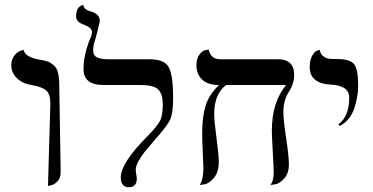

<svg xmlns="http://www.w3.org/2000/svg" viewBox="-20 -766 1548 797"><path d="M179.2 5.9 189 -335.9Q189 -376 171.4 -390.9Q153.8 -405.8 110.8 -413.1Q73.7 -418.9 50.3 -441.4Q26.9 -463.9 26.9 -494.1Q26.9 -519 39.3 -534.9Q51.8 -550.8 64.9 -555.2L78.1 -559.1Q83 -530.3 140.1 -519Q166 -515.1 177.5 -511Q189 -506.8 202.4 -495.8Q215.8 -484.9 220.9 -463.4Q226.1 -441.9 226.1 -405.8L231.9 -50.8Q231.9 -27.8 219 -13.9Q206.1 0 192.4 2.9Z M366.7 -558.1Q366.7 -535.2 383.3 -527.6Q399.9 -520 431.6 -520H601.6Q663.6 -520 681.2 -485.6Q698.7 -451.2 698.7 -360.8Q698.7 -296.9 686.3 -269.5Q673.8 -242.2 619.6 -182.1Q590.8 -147.9 579.3 -134Q567.9 -120.1 555.7 -98.6Q543.5 -77.1 543.5 -61Q543.5 -53.2 545.7 -41.5Q547.9 -29.8 547.9 -24.9Q547.9 11.2 514.6 11.2Q481.4 11.2 481.4 -29.8Q481.4 -89.8 592.8 -201.2Q631.8 -241.2 643.8 -263.7Q655.8 -286.1 655.8 -332Q655.8 -374 637.7 -393.6Q619.6 -413.1 562.5 -413.1H409.7Q326.7 -413.1 326.7 -479Q326.7 -533.2 350.6 -597.2Q361.8 -619.1 361.8 -632.8Q361.8 -650.9 329.6 -663.1Q295.4 -674.3 295.9 -698.2Q295.9 -711.4 298.8 -720.7Q301.8 -730 306.2 -734.4Q310.5 -738.8 315.2 -741.5Q319.8 -744.1 322.8 -745.1L325.7 -746.1Q327.6 -726.1 355.5 -719.2Q394.5 -708 394.5 -678.2Q394.5 -676.3 386 -642.6Q377.4 -608.9 375.5 -602.1Q366.7 -577.1 366.7 -558.1Z M1156.2 -298.8Q1156.2 -270 1167.7 -193.1Q1179.2 -116.2 1179.2 -85Q1179.2 -46.9 1160.2 -25.4Q1141.1 -3.9 1122.1 -1L1103 2Q1116.2 -17.1 1116.2 -48.8Q1116.2 -69.8 1112.3 -136Q1108.4 -202.1 1108.4 -223.1Q1108.4 -341.3 1167.5 -413.1H918.5Q869.6 -376 869.1 -293.9Q869.1 -263.2 878.7 -193.6Q888.2 -124 888.2 -92.8Q888.2 -51.8 868.2 -27.8Q848.1 -3.9 828.6 -1L809.1 2Q824.2 -21 824.2 -67.9Q824.2 -79.1 821.8 -130.6Q819.3 -182.1 819.3 -214.8Q819.3 -281.7 833.7 -327.9Q848.1 -374 889.2 -413.1Q843.3 -413.1 819.3 -435.5Q795.4 -458 795.4 -494.1Q795.4 -522.9 807.9 -539.6Q820.3 -556.2 833.5 -558.1L846.2 -560.1Q855 -520 894 -520H1134.3Q1201.2 -520 1201.2 -454.1Q1201.2 -418.9 1178.7 -384.3Q1156.2 -349.6 1156.2 -298.8Z M1390.6 -243.2 1384.8 -250Q1429.7 -283.2 1429.7 -360.8Q1429.7 -411.6 1350.6 -415Q1309.6 -417 1287.6 -435.5Q1265.6 -454.1 1265.6 -486.8Q1265.6 -516.6 1276.1 -534.9Q1286.6 -553.2 1297.4 -556.2L1307.6 -559.1Q1309.6 -541 1322.8 -532Q1335.9 -522.9 1346.9 -522Q1357.9 -521 1378.9 -521Q1432.1 -521 1449.5 -500Q1466.8 -479 1466.8 -411.1Q1466.8 -364.3 1450.2 -315.2Q1433.6 -266.1 1390.6 -243.2Z"/></svg>

Font: Linux Biolinum
Style: Bold
Weight: 700
Designer: Philipp H. Poll
Foundry: Philipp H. Poll
Version: Version 1.3.2 ; ttfautohint (v0.9)